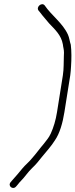

<svg xmlns="http://www.w3.org/2000/svg" viewBox="-20 -755 368 936"><path d="M58.6 154 67.2 144C72.2 137.3 77.1 131.7 81.9 127C100.5 108.7 116.5 83.1 136.9 64C154.4 47.7 169.8 28.9 184.4 10C205.7 -15.8 231.2 -44.1 247.1 -70C271.2 -104.2 285.7 -156.1 293.9 -208L322.5 -388C323.5 -394.7 324.3 -401.7 324.8 -409L326.3 -431C328.8 -467.9 329 -505.6 325.1 -537C319.6 -553 318.1 -571.1 311.3 -586C285.6 -642.8 231.6 -679 197.5 -729C183.8 -745.2 155.3 -722.1 167.5 -704L174.2 -696C178.6 -690 183.1 -684.3 187.5 -679C198.2 -666.3 208.9 -653.7 219.5 -641C246.9 -611.9 278.4 -584.3 286.4 -539C287.6 -525.2 292.1 -513.8 291.9 -498L291.3 -482C289.9 -452.2 291.7 -421.3 286.5 -388L257.9 -208C251.8 -169.4 241.1 -133.6 227.5 -104C217.1 -81.5 207.9 -73.4 193.6 -54C175.3 -33.1 155.5 -5 136.5 16C122.5 34.1 102.6 49.3 88.4 67C71.3 89 57.8 102.9 40.5 123L31.9 133C16.2 152.1 43.3 172.5 58.6 154Z"/></svg>

Font: CiSf OpenHand
Style: Obl
Weight: 400
Foundry: Cannot Into Space Fonts
Version: Version 0.7892